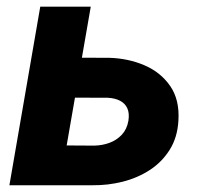

<svg xmlns="http://www.w3.org/2000/svg" viewBox="-20 -548 585 568"><path d="M164.1 -377.4 302.7 -377Q358.9 -375.5 407 -355Q455.1 -334.5 483.4 -293.7Q511.7 -252.9 507.8 -190.9Q504.9 -141.1 481.9 -104.7Q459 -68.4 422.9 -44.9Q386.7 -21.5 343 -10.5Q299.3 0.5 254.4 0H7.8L99.1 -528.3H248.5L177.2 -117.7L258.8 -117.2Q282.7 -117.7 304 -125.5Q325.2 -133.3 340.3 -149.4Q355.5 -165.5 359.9 -190.9Q363.3 -212.9 356.7 -227.5Q350.1 -242.2 335 -250Q319.8 -257.8 298.8 -258.8L143.6 -259.3Z"/></svg>

Font: Roboto ExtraBold
Style: Italic
Weight: 800
Designer: Christian Robertson
Foundry: Google
Version: Version 3.009; 2024